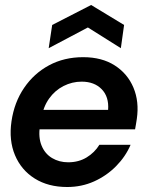

<svg xmlns="http://www.w3.org/2000/svg" viewBox="-20 -737 597 769"><path d="M249 12Q173 12 119 -22Q65 -56 40 -115.5Q15 -175 26 -251Q37 -327 76.5 -385Q116 -443 176.5 -475.5Q237 -508 313 -508Q388 -508 439.5 -475Q491 -442 514.5 -386Q538 -330 528 -261Q527 -253 525 -242Q523 -231 521 -219H108L119 -297H413Q417 -349 387.5 -379.5Q358 -410 307 -410Q269 -410 234.5 -392.5Q200 -375 176.5 -342Q153 -309 145 -260L140 -232Q133 -187 146.5 -154Q160 -121 188.5 -104Q217 -87 253 -87Q295 -87 327 -106.5Q359 -126 378 -157H503Q483 -110 445 -71.5Q407 -33 357 -10.5Q307 12 249 12ZM175 -544 189 -637 345 -717 477 -637 464 -544 332 -627Z"/></svg>

Font: Host Grotesk Light SemiBold
Style: Italic
Weight: 600
Italic angle: -8°
Version: Version 1.003